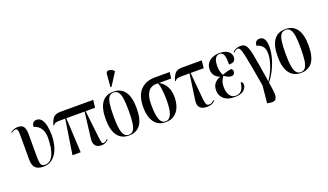

<svg xmlns="http://www.w3.org/2000/svg" viewBox="-88 -1436 3906 2289"><g transform="rotate(-20 1864.5 -292.0)"><path d="M231 10Q161 10 129 -23Q97 -56 97 -129V-435Q97 -481 91 -501Q85 -521 65 -521Q56 -521 42.5 -516Q29 -511 13 -498L8 -507Q27 -522 50 -531Q73 -540 99 -540Q157 -540 176 -507Q195 -474 195 -412V-145Q195 -93 198.5 -62.5Q202 -32 215.5 -18.5Q229 -5 257 -5Q322 -5 359.5 -81Q397 -157 397 -297Q397 -355 379 -392.5Q361 -430 334 -450Q307 -470 280 -476Q280 -509 296.5 -526.5Q313 -544 340 -544Q380 -544 404 -512Q428 -480 439 -426.5Q450 -373 450 -309Q450 -249 437 -192Q424 -135 397.5 -89.5Q371 -44 329.5 -17Q288 10 231 10Z M600 0 668 -440H608Q565 -440 547.5 -435Q530 -430 515 -410L508 -413Q526 -478 553.5 -507Q581 -536 642 -536H1058L1047 -440H927L966 -97Q972 -45 977.5 -28Q983 -11 1000 -11Q1008 -11 1021 -17.5Q1034 -24 1052 -42L1059 -33Q1033 -9 1012.5 -1Q992 7 965 7Q918 7 891.5 -22.5Q865 -52 875 -122L914 -440H682L704 0Z M1314 10Q1222 10 1170.5 -58.5Q1119 -127 1119 -268Q1119 -546 1317 -546Q1411 -546 1461 -476.5Q1511 -407 1511 -268Q1511 -125 1461.5 -57.5Q1412 10 1314 10ZM1316 0Q1352 0 1373 -26Q1394 -52 1403 -111Q1412 -170 1412 -268Q1412 -368 1403 -426.5Q1394 -485 1372.5 -510.5Q1351 -536 1315 -536Q1279 -536 1258 -510.5Q1237 -485 1228 -426.5Q1219 -368 1219 -268Q1219 -169 1229 -110.5Q1239 -52 1260 -26Q1281 0 1316 0ZM1315 -605 1303 -610 1316 -766Q1318 -793 1334 -800.5Q1350 -808 1372.5 -801Q1395 -794 1416 -775V-763Z M1781 10Q1687 10 1637.5 -59Q1588 -128 1588 -247Q1588 -394 1656 -465Q1724 -536 1841 -536H2029L2018 -457H1867Q1924 -421 1952.5 -368Q1981 -315 1981 -236Q1981 -167 1959.5 -111.5Q1938 -56 1893.5 -23Q1849 10 1781 10ZM1783 0Q1830 0 1855 -54.5Q1880 -109 1880 -232Q1880 -311 1871.5 -372Q1863 -433 1851 -457H1824Q1787 -457 1756 -437Q1725 -417 1706.5 -370Q1688 -323 1688 -242Q1688 -118 1710.5 -59Q1733 0 1783 0Z M2307 7Q2247 7 2218 -22.5Q2189 -52 2199 -119L2245 -440H2152Q2109 -440 2091.5 -435Q2074 -430 2059 -410L2052 -413Q2070 -478 2097.5 -507Q2125 -536 2186 -536H2435L2425 -440H2259L2290 -97Q2296 -49 2304.5 -30Q2313 -11 2342 -11Q2360 -11 2376 -21Q2392 -31 2404 -42L2411 -33Q2385 -9 2363 -1Q2341 7 2307 7Z M2656 10Q2566 10 2519.5 -32.5Q2473 -75 2473 -139Q2473 -197 2502 -229.5Q2531 -262 2572 -276V-279Q2533 -293 2509.5 -323Q2486 -353 2486 -400Q2486 -448 2510 -480.5Q2534 -513 2574 -529.5Q2614 -546 2663 -546Q2718 -546 2750 -529.5Q2782 -513 2795 -489.5Q2808 -466 2808 -444Q2808 -414 2790.5 -396Q2773 -378 2724 -378Q2725 -466 2711 -501Q2697 -536 2658 -536Q2627 -536 2606 -506Q2585 -476 2585 -402Q2585 -363 2595.5 -330Q2606 -297 2614 -287Q2648 -301 2676.5 -309Q2705 -317 2730 -319Q2736 -315 2742.5 -306Q2749 -297 2749 -281Q2749 -263 2736.5 -250Q2724 -237 2703 -237Q2686 -237 2665.5 -245Q2645 -253 2614 -275Q2601 -258 2586.5 -227Q2572 -196 2572 -140Q2572 -107 2582.5 -75Q2593 -43 2615.5 -22Q2638 -1 2676 -1Q2715 -1 2744 -28Q2773 -55 2782 -133Q2796 -129 2802.5 -118.5Q2809 -108 2809 -93Q2809 -54 2772.5 -22Q2736 10 2656 10Z M3013 215 2992 211 3014 -7Q2991 -138 2975 -228.5Q2959 -319 2947.5 -376.5Q2936 -434 2926.5 -465.5Q2917 -497 2907 -509Q2897 -521 2883 -521Q2865 -521 2833 -491L2826 -499Q2847 -521 2871.5 -530.5Q2896 -540 2924 -540Q2955 -540 2975 -527.5Q2995 -515 3009 -483Q3023 -451 3035 -393Q3047 -335 3061 -245.5Q3075 -156 3096 -28Q3148 -107 3177.5 -190Q3207 -273 3207 -338Q3207 -407 3178 -437Q3149 -467 3108 -476Q3108 -510 3125 -527Q3142 -544 3168 -544Q3211 -544 3230 -509Q3249 -474 3249 -409Q3249 -348 3229.5 -275.5Q3210 -203 3175.5 -134Q3141 -65 3098 -13Q3113 74 3116 129Q3119 184 3097 206Q3075 228 3013 215Z M3496 10Q3404 10 3352.5 -58.5Q3301 -127 3301 -268Q3301 -546 3499 -546Q3593 -546 3643 -476.5Q3693 -407 3693 -268Q3693 -125 3643.5 -57.5Q3594 10 3496 10ZM3498 0Q3534 0 3555 -26Q3576 -52 3585 -111Q3594 -170 3594 -268Q3594 -368 3585 -426.5Q3576 -485 3554.5 -510.5Q3533 -536 3497 -536Q3461 -536 3440 -510.5Q3419 -485 3410 -426.5Q3401 -368 3401 -268Q3401 -169 3411 -110.5Q3421 -52 3442 -26Q3463 0 3498 0Z"/></g></svg>

Font: Noto Serif Display ExtraCondensed Medium
Style: Regular
Weight: 500
Width: 2
Designer: Monotype Design Team
Foundry: Monotype Imaging Inc.
Version: Version 2.009